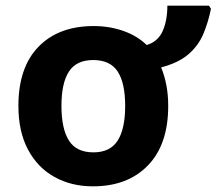

<svg xmlns="http://www.w3.org/2000/svg" viewBox="-20 -648 765 678"><path d="M574 -274Q574 -138 502.5 -64Q431 10 308 10Q232 10 172.5 -23Q113 -56 79 -119.5Q45 -183 45 -274Q45 -410 116 -483Q187 -556 311 -556Q366 -556 415 -539Q464 -522 498 -489Q538 -501 554.5 -538.5Q571 -576 571 -628H718L725 -617Q715 -568 697.5 -527Q680 -486 645 -456Q610 -426 549 -410Q561 -381 567.5 -347Q574 -313 574 -274ZM197 -274Q197 -193 223.5 -151.5Q250 -110 310 -110Q369 -110 395.5 -151.5Q422 -193 422 -274Q422 -355 395.5 -395.5Q369 -436 309 -436Q250 -436 223.5 -395.5Q197 -355 197 -274Z"/></svg>

Font: BC Sans
Style: Bold
Weight: 700
Designer: Monotype Design Team
Province of B.C.
Foundry: Monotype Imaging Inc.
Version: Version 2.000;GOOG;noto-source:20170915:90ef993387c0